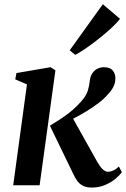

<svg xmlns="http://www.w3.org/2000/svg" viewBox="-20 -856 584 887"><path d="M41 0 104.5 -466 50.5 -489.5 56 -518.5 213.5 -545.5 236 -531 163 0ZM404 10.5Q379.5 10.5 363.2 2.2Q347 -6 336.2 -21.2Q325.5 -36.5 316.5 -56.5L210.5 -275.5Q241.5 -294 267.5 -311.5Q293.5 -329 315.5 -348Q337.5 -367 356 -388.5Q378.5 -413.5 385.8 -437.8Q393 -462 394.5 -481.5Q397 -503.5 406.8 -517.8Q416.5 -532 430.8 -538.8Q445 -545.5 459.5 -545.5Q488 -545.5 500.5 -530.8Q513 -516 513 -495.5Q513.5 -473.5 503.5 -454.5Q493.5 -435.5 478 -419.5Q462 -400.5 436.5 -381Q411 -361.5 381.8 -343.5Q352.5 -325.5 324 -310.8Q295.5 -296 273.5 -286L307.5 -326L428 -110.5Q440.5 -88 453.2 -75.2Q466 -62.5 479.5 -62.5Q489.5 -62.5 502.5 -68Q515.5 -73.5 529 -87L543 -60.5Q533.5 -47 514 -30.5Q494.5 -14 466.5 -1.8Q438.5 10.5 404 10.5ZM302 -623.5 455 -836.5 534.5 -769Q525 -756.5 507.2 -738.8Q489.5 -721 466.2 -701.5Q443 -682 418.2 -663Q393.5 -644 369.8 -628Q346 -612 327.5 -602.5Z"/></svg>

Font: Merriweather 72pt SemiBold
Style: Italic
Weight: 600
Italic angle: -7.8°
Version: Version 2.101